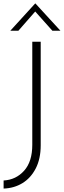

<svg xmlns="http://www.w3.org/2000/svg" viewBox="-20 -953 372 1118"><path d="M217 -107Q217 -28 188 28Q159 84 110.5 113.5Q62 143 1 145V98Q73 94 120.5 41Q168 -12 168 -110V-710H217ZM285 -774 185 -886 87 -774H40L185 -933H186L332 -774Z"/></svg>

Font: Synthetic Light
Style: Regular
Weight: 300
Designer: Santiago Orozco
Foundry: Typemade
Version: Version 2.000; ttfautohint (v1.8.4.7-5d5b)